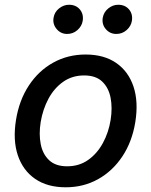

<svg xmlns="http://www.w3.org/2000/svg" viewBox="-20 -784 642 815"><path d="M258.9 11Q180.8 11 128.9 -24.9Q77.1 -60.7 55.6 -125Q34.1 -189.3 47.9 -274.9Q61.4 -358.7 102.6 -421.2Q143.8 -483.7 205.8 -518.1Q267.8 -552.6 343.4 -552.6Q421.5 -552.6 473.4 -516.7Q525.2 -480.8 546.7 -416.4Q568.2 -351.9 554.3 -265.6Q540.8 -182.5 499.5 -120.2Q458.1 -57.9 396.3 -23.4Q334.5 11 258.9 11ZM264.9 -78.1Q316.1 -78.1 354.2 -105.1Q392.4 -132.1 416.7 -176.8Q441.1 -221.6 449.6 -274.9Q457.7 -326.3 449.4 -369.1Q441.1 -411.9 413.7 -437.9Q386.4 -463.8 337.4 -463.8Q286.2 -463.8 247.9 -436.6Q209.5 -409.4 185.5 -364.5Q161.6 -319.6 152.7 -266Q144.5 -214.8 152.9 -172.2Q161.2 -129.6 188.6 -103.9Q215.9 -78.1 264.9 -78.1ZM473.7 -639.9Q446.7 -639.9 429.2 -660.3Q411.6 -680.8 416.2 -708.8Q420.5 -733 439.8 -748.4Q459.2 -763.8 481.5 -763.8Q511 -763.8 527.7 -744Q544.4 -724.1 539.8 -695.3Q536.2 -672.9 517.6 -656.4Q498.9 -639.9 473.7 -639.9ZM264.9 -639.9Q237.9 -639.9 220.3 -660.9Q202.8 -681.8 207.4 -708.8Q211.3 -733 230.8 -748.4Q250.4 -763.8 272.7 -763.8Q302.2 -763.8 318.9 -744Q335.6 -724.1 331 -695.3Q327.4 -672.9 308.8 -656.4Q290.1 -639.9 264.9 -639.9Z"/></svg>

Font: Inter UI Medium
Style: Italic
Weight: 500
Italic angle: 9.39999°
Designer: Rasmus Andersson
Foundry: rsms
Version: 3.2;8d6f07862